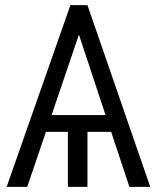

<svg xmlns="http://www.w3.org/2000/svg" viewBox="-20 -727 607 747"><path d="M412.6 -213.9H320.3V0H244.1V-213.9H158.7L85.9 0H5.9L253.9 -707H320.3L564.5 0H483.4ZM390.6 -279.3 287.1 -592.3 180.7 -279.3Z"/></svg>

Font: Pretendard Std Light
Style: Regular
Weight: 300
Designer: Base glyphs from Inter by Rasmus Andersson; Hangeul glyphs from Noto Sans CJK(Source Han Sans) by Jang Soo-young and Kan
Foundry: Kil Hyung-jin
Version: Version 1.309